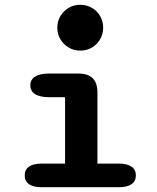

<svg xmlns="http://www.w3.org/2000/svg" viewBox="-20 -784 659 804"><path d="M155.5 -99H252.5V-377H186Q147 -377 127 -389.8Q107 -402.5 107 -426.5Q107 -450.5 127 -463.2Q147 -476 186 -476H309Q388 -476 388 -397V-99H476.5Q512.5 -99 530.8 -86.2Q549 -73.5 549 -49.5Q549 -25.5 530.8 -12.8Q512.5 0 476.5 0H155.5Q119.5 0 101.5 -12.8Q83.5 -25.5 83.5 -49.5Q83.5 -73.5 101.5 -86.2Q119.5 -99 155.5 -99ZM220 -668Q220 -695 233 -716.8Q246 -738.5 267.8 -751.2Q289.5 -764 316 -764Q343 -764 364.8 -751.2Q386.5 -738.5 399.2 -716.8Q412 -695 412 -668Q412 -641.5 399.2 -619.5Q386.5 -597.5 364.8 -584.8Q343 -572 316 -572Q289.5 -572 267.8 -584.8Q246 -597.5 233 -619.5Q220 -641.5 220 -668Z"/></svg>

Font: Sono Monospace SemiBold
Style: Regular
Weight: 600
Designer: Tyler Finck
Foundry: Tyler Finck
Version: Version 2.112